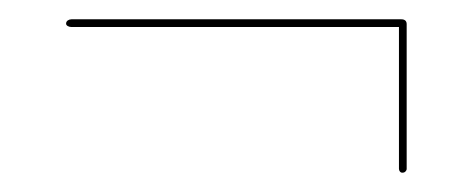

<svg xmlns="http://www.w3.org/2000/svg" viewBox="-20 -442 490 199"><path d="M48.5 -417.5Q48.5 -419.5 50.2 -420.8Q52 -422 54 -422H396Q398.5 -422 400 -420.8Q401.5 -419.5 401.5 -417V-267Q401.5 -265.5 400.2 -264.2Q399 -263 397 -263Q395.5 -263 394.5 -264.2Q393.5 -265.5 393.5 -267V-417.5L395 -414H54Q52 -414 50.2 -415Q48.5 -416 48.5 -417.5Z"/></svg>

Font: Fraunces 120pt SemiBold
Style: Regular
Weight: 600
Version: Version 1.000;[b76b70a41]